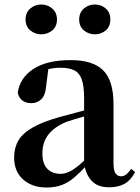

<svg xmlns="http://www.w3.org/2000/svg" viewBox="-20 -820 625 856"><path d="M187 16Q124 16 83.5 -19.5Q43 -55 43 -118Q43 -161 62 -193.5Q81 -226 125.5 -251.5Q170 -277 245 -298Q285 -309 334.5 -322Q384 -335 424 -344V-319Q384 -309 344 -297.5Q304 -286 277 -277Q223 -255 196 -220.5Q169 -186 169 -136Q169 -90 191 -67.5Q213 -45 250 -45Q266 -45 284.5 -52.5Q303 -60 327.5 -79.5Q352 -99 385 -135L401 -82H366Q337 -51 311.5 -29Q286 -7 256.5 4.5Q227 16 187 16ZM466 15Q415 15 388 -14.5Q361 -44 355 -94V-97V-381Q355 -435 345 -464.5Q335 -494 312 -506Q289 -518 250 -518Q224 -518 197 -512Q170 -506 134 -491L196 -516L186 -439Q183 -396 164.5 -378Q146 -360 120 -360Q71 -360 59 -406Q69 -474 129.5 -513Q190 -552 295 -552Q395 -552 440.5 -506Q486 -460 486 -356V-95Q486 -60 495 -47Q504 -34 520 -34Q531 -34 541 -41Q551 -48 565 -67L582 -53Q564 -17 536 -1Q508 15 466 15ZM164 -667Q136 -667 115 -684.5Q94 -702 94 -733Q94 -764 115 -782Q136 -800 164 -800Q192 -800 213 -782Q234 -764 234 -733Q234 -702 213 -684.5Q192 -667 164 -667ZM403 -667Q375 -667 354 -684.5Q333 -702 333 -733Q333 -764 354 -782Q375 -800 403 -800Q431 -800 451.5 -782Q472 -764 472 -733Q472 -702 451.5 -684.5Q431 -667 403 -667Z"/></svg>

Font: Noto Serif KR ExtraLight
Style: Bold
Weight: 700
Version: Version 2.002-H1;hotconv 1.1.0;makeotfexe 2.6.0